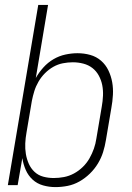

<svg xmlns="http://www.w3.org/2000/svg" viewBox="-20 -755 540 783"><path d="M206 8Q180 8 155.5 1Q131 -6 113 -22.5Q95 -39 85 -62Q75 -85 71 -110L52 0H12L136 -735H176L126 -437Q139 -460 157 -480Q175 -500 198 -513.5Q221 -527 246.5 -532.5Q272 -538 296 -538Q323 -538 348 -531Q373 -524 392 -507.5Q411 -491 422 -468Q433 -445 437.5 -420Q442 -395 440.5 -368Q439 -341 434 -314L412 -184Q408 -159 400.5 -135Q393 -111 379.5 -88.5Q366 -66 346.5 -47Q327 -28 304 -15Q281 -2 256 3Q231 8 206 8ZM199 -29Q220 -29 241 -33Q262 -37 281.5 -47.5Q301 -58 317.5 -74Q334 -90 345 -109.5Q356 -129 363 -149Q370 -169 373 -190L395 -320Q399 -342 400 -364.5Q401 -387 397 -407.5Q393 -428 383 -446.5Q373 -465 357 -477.5Q341 -490 320 -495.5Q299 -501 277 -501Q257 -501 236.5 -497Q216 -493 197.5 -482.5Q179 -472 163.5 -456.5Q148 -441 137 -422Q126 -403 120 -383.5Q114 -364 110 -344L88 -214Q84 -192 83 -170Q82 -148 85.5 -127Q89 -106 97.5 -87Q106 -68 121 -54Q136 -40 156.5 -34.5Q177 -29 199 -29Z"/></svg>

Font: iosevka_custom_sans_ss08 XLt
Style: Italic
Weight: 200
Italic angle: -10°
Designer: Belleve Invis
Foundry: Belleve Invis
Version: Version 10.3.0; ttfautohint (v1.8.3)